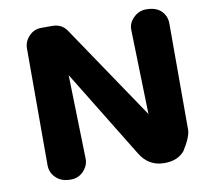

<svg xmlns="http://www.w3.org/2000/svg" viewBox="-71 -683 790 762"><g transform="rotate(-10 323.5 -301.5)"><path d="M217.8 -404.8 226.6 -67.4Q227.5 -39.6 206.1 -16.6Q185.5 4.9 155.3 4.9Q155.3 4.9 153.3 4.9Q115.7 4.9 94.7 -16.6Q73.2 -37.1 73.2 -67.4Q73.2 -67.4 73.2 -537.1Q73.2 -566.4 94.7 -587.9Q114.3 -608.4 144.5 -608.4Q144.5 -608.4 187.5 -608.4Q226.1 -608.4 246.1 -578.1Q246.1 -578.1 502.9 -197.8L493.7 -537.1Q492.7 -565.9 514.6 -586.9Q536.1 -608.4 564.9 -608.4Q564.9 -608.4 566.9 -608.4Q605.5 -608.4 626.5 -587.9Q647 -567.4 647 -537.1Q647 -537.1 647 -109.4Q647 -81.5 614.3 -29.3Q586.4 4.9 534.2 4.9Q534.2 4.9 531.2 4.9Q468.8 4.9 435.1 -50.3Q435.1 -50.8 217.8 -404.8Z"/></g></svg>

Font: Dyuthi
Style: Regular
Weight: 400
Designer: Hiran Venugopalan, Hussain K H and Suresh P for Sawthanthra Malayalam Computing (SMC)
Version: Version 3.0.0+20221109